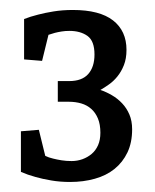

<svg xmlns="http://www.w3.org/2000/svg" viewBox="-20 -885 308 381"><path d="M119.1 -523.9Q99.1 -523.9 81.8 -526.9Q64.5 -529.8 50.8 -533.7Q34.7 -538.1 21.5 -543.9V-624.5L57.1 -627.4L69.8 -575.7Q76.7 -572.3 85.4 -570.3Q92.8 -568.4 102.1 -566.9Q111.3 -565.4 122.1 -565.4Q133.3 -565.4 143.6 -569.1Q153.8 -572.8 161.9 -579.6Q169.9 -586.4 174.6 -596.9Q179.2 -607.4 179.2 -621.6Q179.2 -638.2 174.3 -649.9Q169.4 -661.6 161.1 -668.9Q152.8 -676.3 141.4 -679.7Q129.9 -683.1 116.2 -683.1H94.7V-724.1H117.2Q142.6 -724.1 155 -738Q167.5 -752 167.5 -776.9Q167.5 -803.7 153.6 -813.7Q139.6 -823.7 117.7 -823.7Q109.4 -823.7 102.1 -822.5Q94.7 -821.3 88.9 -819.8Q82 -817.9 76.2 -815.9L63.5 -764.2L27.8 -767.1V-847.2Q40 -852.1 55.7 -856Q68.4 -859.4 86.2 -862.3Q104 -865.2 124.5 -865.2Q177.7 -865.2 204.3 -844.5Q231 -823.7 231 -786.1Q231 -768.6 225.8 -755.6Q220.7 -742.7 212.9 -733.2Q205.1 -723.6 196 -717.3Q187 -710.9 179.2 -706.5Q190.9 -702.6 202.1 -696Q213.4 -689.5 222.4 -679.9Q231.4 -670.4 236.8 -657.7Q242.2 -645 242.2 -628.4Q242.2 -602.1 232.9 -582.5Q223.6 -563 207.3 -549.8Q190.9 -536.6 168.2 -530.3Q145.5 -523.9 119.1 -523.9Z"/></svg>

Font: Noticia Text
Style: Regular
Weight: 400
Designer: JM Sole
Foundry: JM Sole
Version: Version 1.003